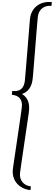

<svg xmlns="http://www.w3.org/2000/svg" viewBox="-20 -993 556 1982"><path d="M106.4 -54.2Q133.8 -50.8 156 -54.7Q178.2 -58.6 194.8 -71Q211.4 -83.5 221.9 -104.7Q232.4 -126 236.3 -157.2Q237.3 -168 240.2 -200Q243.2 -231.9 246.8 -277.3Q250.5 -322.8 255.1 -377.2Q259.8 -431.6 264.2 -487.8Q268.6 -543.9 272.9 -597.4Q277.3 -650.9 280.8 -693.8Q284.2 -736.8 286.6 -765.1Q289.1 -793.5 289.6 -799.8Q294.4 -842.3 313 -876.2Q331.5 -910.2 361.6 -933.1Q391.6 -956.1 430.7 -966.1Q469.7 -976.1 515.6 -970.7L511.2 -932.1Q482.9 -935.1 459 -929Q435.1 -922.9 416.5 -908.4Q397.9 -894 386 -871.8Q374 -849.6 370.6 -820.3Q369.6 -810.5 366.7 -779.3Q363.8 -748 360.1 -703.1Q356.4 -658.2 352.1 -603.5Q347.7 -548.8 343.3 -492.7Q338.9 -436.5 334.5 -382.8Q330.1 -329.1 326.7 -285.6Q323.2 -242.2 320.6 -213.4Q317.9 -184.6 316.9 -177.7Q310.5 -118.7 283.4 -79.1Q256.3 -39.6 206.5 -22.9Q251 3.9 268.6 48.8Q286.1 93.8 279.3 152.3Q278.8 159.2 274.7 188Q270.5 216.8 264.2 259.8Q257.8 302.7 250 356.2Q242.2 409.7 233.9 465.3Q225.6 521 217.8 575.2Q210 629.4 203.4 674.1Q196.8 718.8 192.6 749.8Q188.5 780.8 187 790.5Q183.6 820.3 190.2 844.5Q196.8 868.7 211.7 887Q226.6 905.3 248.8 916.5Q271 927.7 298.8 931.2L294.4 969.7Q248.5 964.4 212.6 945.8Q176.8 927.2 152.8 898.4Q128.9 869.6 118.4 832.3Q107.9 794.9 112.8 752.4Q113.8 746.1 117.7 717.8Q121.6 689.5 127.9 647Q134.3 604.5 142.1 551.3Q149.9 498 158.2 442.6Q166.5 387.2 174.3 333Q182.1 278.8 188.7 233.9Q195.3 189 199.7 157Q204.1 125 205.1 114.3Q209 83 203.4 60.1Q197.8 37.1 184.3 21.2Q170.9 5.4 150.1 -3.4Q129.4 -12.2 102.1 -15.1Z"/></svg>

Font: Bharatayuddha
Style: Regular
Weight: 400
Designer: R.S. Wihananto
Foundry: R.S. Wihananto
Version: Version 2.0.1